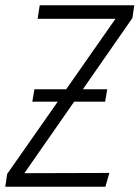

<svg xmlns="http://www.w3.org/2000/svg" viewBox="-27 -705 527 725"><path d="M480 -685 473 -637 286 -368H378L370 -321H253L65 -51L386 -52L371 0H-7L0 -48L191 -321H95L103 -368H223L409 -634H115L123 -685Z"/></svg>

Font: Fira Sans Condensed Light
Style: Italic
Weight: 300
Width: 3
Italic angle: -8°
Designer: Carrois Corporate & Edenspiekermann AG
Foundry: Carrois Corporate GbR & Edenspiekermann AG
Version: Version 4.203